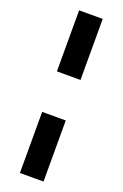

<svg xmlns="http://www.w3.org/2000/svg" viewBox="-172 -852 647 1011"><g transform="rotate(20 151.0 -346.5)"><path d="M84.7 -802.4H216.9V-460.4H84.7ZM84.7 -233.4H216.9V109H84.7Z"/></g></svg>

Font: Alexandria
Style: Regular
Weight: 400
Designer: Mohamed Gaber
Foundry: Kief Type Foundry
Version: Version 5.100